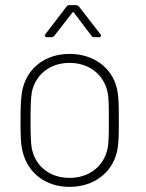

<svg xmlns="http://www.w3.org/2000/svg" viewBox="-20 -720 570 748"><path d="M163 -575H179C184 -575 189 -577 192 -581L262 -671C264 -674 267 -673 268 -671L336 -581C339 -576 344 -575 349 -575H365C373 -575 376 -581 371 -587L288 -694C285 -698 280 -700 275 -700H252C247 -700 242 -699 239 -694L157 -587C152 -581 155 -575 163 -575ZM251 8C345 8 415 -46 435 -126C443 -158 443 -196 443 -252C443 -304 443 -344 435 -377C416 -456 345 -510 251 -510C157 -510 89 -456 69 -377C61 -345 60 -308 60 -252C60 -199 60 -159 69 -126C90 -46 157 8 251 8ZM251 -27C173 -27 118 -73 104 -141C100 -162 99 -199 99 -251C99 -300 100 -339 104 -361C118 -428 173 -475 251 -475C329 -475 385 -428 399 -361C404 -340 404 -304 404 -251C404 -203 404 -164 399 -141C385 -74 329 -27 251 -27Z"/></svg>

Font: Barlow ExtraLight
Style: Regular
Weight: 275
Designer: Jeremy Tribby
Foundry: Tribby Type
Version: Version 1.422;hotconv 1.0.109;makeotfexe 2.5.65596